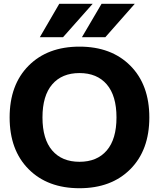

<svg xmlns="http://www.w3.org/2000/svg" viewBox="-20 -987 842 1017"><path d="M518 -967H694L538 -790H414ZM294 -967H471L314 -790H191ZM131.5 -639Q232 -740 401 -740Q570 -740 670.5 -639Q771 -538 771 -365Q771 -192 670.5 -91Q570 10 401 10Q232 10 131.5 -91Q31 -192 31 -365Q31 -538 131.5 -639ZM256.5 -190Q308 -130 401 -130Q494 -130 545.5 -190Q597 -250 597 -365Q597 -480 545.5 -540Q494 -600 401 -600Q308 -600 256.5 -540Q205 -480 205 -365Q205 -250 256.5 -190Z"/></svg>

Font: Mplus 1p ExtraBold
Style: Regular
Weight: 800
Version: Version 1.061